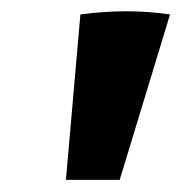

<svg xmlns="http://www.w3.org/2000/svg" viewBox="-20 -692 314 332"><path d="M94 -381 119 -667Q200 -678 274 -667L187 -381Z"/></svg>

Font: Piazzolla SC ExtraBold
Style: Italic
Weight: 800
Italic angle: -11.3°
Designer: Juan Pablo del Peral
Foundry: Huerta Tipografica
Version: Version 1.330